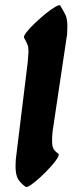

<svg xmlns="http://www.w3.org/2000/svg" viewBox="-20 -721 313 741"><path d="M213 -699Q226 -677 233 -662.5Q240 -648 240 -618L239 -589L183 -214Q182 -204 181.5 -195Q181 -186 181 -179Q181 -156 186.5 -146.5Q192 -137 205 -128Q210 -124 200.5 -109Q191 -94 173 -74.5Q155 -55 135 -36.5Q115 -18 99.5 -7.5Q84 3 79 0Q60 -13 50 -29.5Q40 -46 40 -80L41 -106L87 -481L90 -522Q90 -539 86 -549Q82 -559 73 -575Q70 -581 82 -596.5Q94 -612 114.5 -631.5Q135 -651 156.5 -668.5Q178 -686 194 -695Q210 -704 213 -699Z"/></svg>

Font: Ga Maamli
Style: Regular
Weight: 400
Designer: Afotey Clement Nii Odai, Ama Asantewa Diaka, David Abbey-Thompson
Foundry: Sorkin Type Co.
Version: Version 1.000; ttfautohint (v1.8.4.7-5d5b)